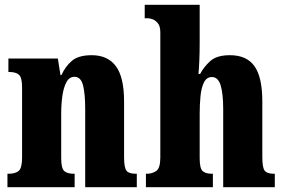

<svg xmlns="http://www.w3.org/2000/svg" viewBox="-20 -780 1186 800"><path d="M11 0V-56H15Q44 -56 58 -68Q72 -80 72 -124V-416Q72 -457 59 -468.5Q46 -480 19 -480H15V-536H221L232 -467H236Q252 -503 279.5 -526.5Q307 -550 362 -550Q429 -550 463 -504Q497 -458 497 -357V-126Q497 -80 507.5 -68Q518 -56 546 -56H550V0H335V-325Q335 -389 326 -424.5Q317 -460 290 -460Q269 -460 257 -438Q245 -416 240 -381Q235 -346 235 -306V-121Q235 -79 247.5 -67.5Q260 -56 288 -56H291V0Z M588 0V-56H591Q615 -56 631.5 -68Q648 -80 648 -124V-645Q648 -671 637.5 -683.5Q627 -696 615 -700Q603 -704 596 -704H583V-760H812V-599Q812 -562 810.5 -527.5Q809 -493 807 -472H814Q829 -501 856 -525.5Q883 -550 938 -550Q1008 -550 1040.5 -504Q1073 -458 1073 -357V-126Q1073 -80 1083.5 -68Q1094 -56 1122 -56H1125V0H910V-325Q910 -389 899.5 -424Q889 -459 863 -459Q841 -459 830 -437Q819 -415 815.5 -380Q812 -345 812 -306V-121Q812 -79 824 -67.5Q836 -56 864 -56H867V0Z"/></svg>

Font: Noto Serif Thai ExtraCondensed Black
Style: Regular
Weight: 900
Width: 2
Designer: Monotype Design Team
Foundry: Monotype Imaging Inc.
Version: Version 2.002; ttfautohint (v1.8.4.7-5d5b)